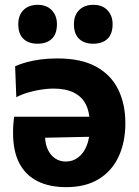

<svg xmlns="http://www.w3.org/2000/svg" viewBox="-20 -751 567 784"><path d="M250.2 13.2Q182.1 13.2 133.6 -11Q85.1 -35.1 59.2 -84.1Q33.3 -133.2 33.3 -207.7Q33.3 -228 34.4 -243.5Q35.6 -259.1 37.6 -274.2L165.9 -225.8Q165.4 -219.4 164.6 -212.5Q163.9 -205.5 163.9 -199Q163.9 -149.1 187.8 -120.3Q211.7 -91.4 248.9 -91.4Q277.1 -91.4 299 -108Q321 -124.5 333.5 -154.7Q346.1 -184.9 346.1 -226.2V-250.5Q346.1 -294.4 330.2 -325.4Q314.2 -356.5 281.4 -372.9Q248.6 -389.3 197.3 -389.3Q177.4 -389.3 151.2 -385.6Q124.9 -381.8 97.6 -374.1Q70.2 -366.3 46.6 -354.2L41.7 -480.3Q61 -489.2 87.2 -496.6Q113.4 -503.9 145.4 -508.2Q177.5 -512.4 215.1 -512.4Q311.7 -512.4 372.9 -478.6Q434 -444.8 463 -385Q491.9 -325.3 491.9 -248.2Q491.9 -171.5 464.8 -112.4Q437.7 -53.4 383.8 -20.1Q330 13.2 250.2 13.2ZM124.7 -187.8 37.6 -212.4V-274.2H434.1V-194.3ZM360.4 -572.5Q323.9 -572.5 302.9 -592.5Q281.9 -612.4 281.9 -652.6Q281.9 -688.6 303.2 -709.9Q324.4 -731.3 361.4 -731.3Q398.2 -731.3 419 -709Q439.8 -686.7 439.8 -652.6Q439.8 -612.4 418.9 -592.5Q398 -572.5 360.4 -572.5ZM133 -572.5Q96.6 -572.5 75.6 -592.5Q54.6 -612.4 54.6 -652.6Q54.6 -688.6 75.8 -709.9Q97.1 -731.3 134 -731.3Q170.8 -731.3 191.7 -709Q212.5 -686.7 212.5 -652.6Q212.5 -612.4 191.6 -592.5Q170.6 -572.5 133 -572.5Z"/></svg>

Font: Commissioner Thin
Style: Regular
Weight: 100
Designer: Kostas Bartsokas
Foundry: Kostas Bartsokas
Version: Version 1.001;gftools[0.9.23]